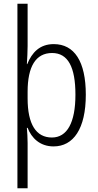

<svg xmlns="http://www.w3.org/2000/svg" viewBox="-20 -873 529 1036"><path d="M443 -362C443 -542 381 -635 270 -635C194 -635 152 -589 127 -527H125C127 -558 129 -596 129 -625V-853H74V143H129V-101C129 -129 127 -160 125 -183H129C150 -129 195 -83 269 -83C376 -83 443 -178 443 -362ZM387 -362C387 -211 342 -131 260 -131C175 -131 129 -202 129 -342V-378C129 -514 173 -587 261 -587C347 -587 387 -511 387 -362Z"/></svg>

Font: Noto Sans Kannada UI Condensed Light
Style: Regular
Weight: 300
Width: 3
Designer: Jelle Bosma - Monotype Design Team
Foundry: Monotype Imaging Inc.
Version: Version 2.005